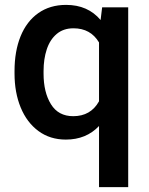

<svg xmlns="http://www.w3.org/2000/svg" viewBox="-20 -558 608 781"><path d="M501.5 -528.3V203.1H382.8V-45.4Q330.6 9.8 248 9.8Q183.6 9.8 136.5 -24.9Q89.4 -59.6 64.2 -120.6Q39.1 -181.6 39.1 -259.3V-269Q39.1 -349.6 63.7 -410.4Q88.4 -471.2 135.7 -504.6Q183.1 -538.1 249 -538.1Q337.4 -538.1 389.2 -476.6L395.5 -528.3ZM157.2 -258.8Q157.2 -182.6 187.3 -134Q217.3 -85.4 277.8 -85.4Q349.1 -85.4 382.8 -146V-385.3Q348.6 -442.9 278.8 -442.9Q237.8 -442.9 210.4 -419.7Q183.1 -396.5 170.2 -357.2Q157.2 -317.9 157.2 -269Z"/></svg>

Font: Mardoto Medium
Style: Regular
Weight: 500
Designer: Christian Robertson, Vahan Hovhannisyan
Foundry: Google
Version: Version 1.000